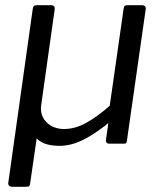

<svg xmlns="http://www.w3.org/2000/svg" viewBox="-20 -550 619 735"><path d="M224.7 -56.1Q268.1 -56.1 311.6 -80.6Q355.1 -105.1 400.1 -145.3L453.4 -517.9Q454.7 -525.6 458 -527.8Q461.2 -530 468.8 -530H524.1Q531.5 -530 535.3 -525.7Q539 -521.4 537.7 -513.9L465.7 -10.2Q464.7 -4.6 463 -2.3Q461.4 0 455.3 0H396.6Q391.5 0 388 -4Q384.5 -8 385.5 -13.7L394 -72.9Q395 -78.2 392.8 -77.6Q390.5 -77.1 384.7 -70.4Q347.9 -42.7 319.3 -26Q290.6 -9.3 265.9 -1.3Q241.2 6.7 215 8.3Q183.9 8.9 160.7 2.7Q137.6 -3.5 120.3 -19.8L95.6 150.7Q94.4 160.2 91.5 162.6Q88.6 165 78.1 165H27.3Q18.1 165 14.5 160.7Q10.9 156.4 11.9 148.5L105.5 -516.9Q106.8 -524.6 109.9 -527.3Q113 -530 120.3 -530H176.4Q183.6 -530 187.1 -525.7Q190.5 -521.4 189.3 -513.9L137.5 -146.2Q134 -121 144.4 -100.7Q154.8 -80.3 176.1 -68.2Q197.4 -56.1 224.7 -56.1Z"/></svg>

Font: Libre Franklin Thin
Style: Italic
Weight: 100
Italic angle: -8°
Designer: Pablo Impallari, Rodrigo Fuenzalida, Nhung Nguyen
Foundry: Impallari Type
Version: Version 3.000